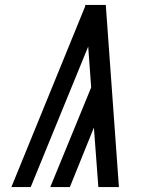

<svg xmlns="http://www.w3.org/2000/svg" viewBox="-20 -755 640 775"><path d="M26 0 324 -730V-735H407L460 0H377L359 -240L262 0H183L348 -402L336 -567L104 0Z"/></svg>

Font: Iosevka Curly Extended Oblique
Style: Regular
Weight: 400
Width: 7
Italic angle: -9°
Monospace: yes
Designer: Belleve Invis
Foundry: Belleve Invis
Version: Version 11.1.0; ttfautohint (v1.8.3)